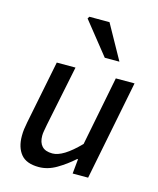

<svg xmlns="http://www.w3.org/2000/svg" viewBox="-113 -819 752 911"><g transform="rotate(15 263.5 -363.5)"><path d="M164 12Q103 12 76 -21Q49 -54 49 -110Q49 -128 51 -143.5Q53 -159 57 -179L119 -489H211L150 -191Q147 -173 144.5 -160.5Q142 -148 142 -136Q142 -103 158.5 -85Q175 -67 210 -67Q236 -67 268.5 -87Q301 -107 342 -149L409 -489H501L404 0H328L335 -72H331Q293 -38 250.5 -13Q208 12 164 12ZM333 -570 206 -729 212 -739H311L405 -570Z"/></g></svg>

Font: Source Sans 3 ExtraLight Medium
Style: Italic
Weight: 500
Italic angle: -11°
Version: Version 3.052;hotconv 1.1.0;makeotfexe 2.6.0